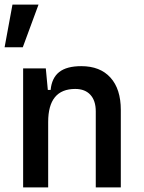

<svg xmlns="http://www.w3.org/2000/svg" viewBox="-20 -815 626 835"><path d="M0 -609.4 34.2 -794.9H147.5L79.1 -609.4ZM80.6 0V-517.6H179.2L188 -423.8H200.2Q205.1 -476.1 237.5 -501.7Q270 -527.3 333.5 -527.3Q415.5 -527.3 460.4 -477.5Q505.4 -427.7 505.4 -336.9V0H396.5V-330.6Q396.5 -377.4 373 -402.8Q349.6 -428.2 307.1 -428.2Q189.5 -428.2 189.5 -284.7V0Z"/></svg>

Font: Caskaydia Cove Medium
Style: Regular
Weight: 500
Monospace: yes
Designer: Aaron Bell
Foundry: Saja Typeworks
Version: Version 4.300; ttfautohint (v1.8.3)